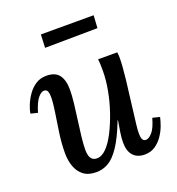

<svg xmlns="http://www.w3.org/2000/svg" viewBox="-131 -814 856 930"><g transform="rotate(-20 297.5 -348.5)"><path d="M209 11Q168 11 143.5 -7.5Q119 -26 107.5 -57.5Q96 -89 96 -127Q96 -177 103.5 -229.5Q111 -282 118.5 -329Q126 -376 126 -407Q126 -425 121.5 -436Q117 -447 103 -447Q89 -447 72 -426.5Q55 -406 40 -356L4 -365Q7 -384 17 -408.5Q27 -433 43.5 -456.5Q60 -480 83.5 -495.5Q107 -511 139 -511Q184 -511 204 -484.5Q224 -458 224 -409Q224 -380 219.5 -340Q215 -300 209 -257.5Q203 -215 198.5 -175.5Q194 -136 194 -107Q194 -95 197 -81.5Q200 -68 209 -59.5Q218 -51 234 -51Q259 -51 283 -75.5Q307 -100 328.5 -142Q350 -184 367.5 -235Q385 -286 395 -339.5Q405 -393 405 -441Q405 -455 404.5 -471Q404 -487 402 -500H501Q503 -488 503 -481.5Q503 -475 503 -467Q503 -448 501 -422.5Q499 -397 495 -360Q491 -323 484 -270Q478 -222 474.5 -192Q471 -162 468.5 -143.5Q466 -125 465.5 -113.5Q465 -102 465 -92Q465 -75 470 -64.5Q475 -54 487 -54Q502 -54 520 -74Q538 -94 552 -144L589 -135Q585 -116 576 -91.5Q567 -67 551 -43.5Q535 -20 512 -4.5Q489 11 458 11Q420 11 399 -12Q378 -35 378 -79Q378 -105 382.5 -132.5Q387 -160 392 -190H390Q359 -110 329.5 -66Q300 -22 270.5 -5.5Q241 11 209 11ZM180 -640 183 -708H455L451 -643Z"/></g></svg>

Font: Lora Medium
Style: Italic
Weight: 500
Italic angle: -3°
Designer: Olga Karpushina, Alexei Vanyashin (Cyrillic)
Foundry: Cyreal
Version: Version 3.004